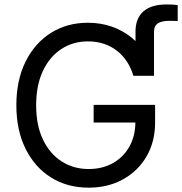

<svg xmlns="http://www.w3.org/2000/svg" viewBox="-20 -841 826 871"><path d="M594.7 -497.1V-697.8Q594.7 -757.8 630.6 -789.3Q666.5 -820.8 735.4 -820.8Q752 -820.8 764.9 -820.1Q777.8 -819.3 786.1 -817.9V-745.6Q778.3 -746.1 767.8 -746.3Q757.3 -746.6 750.5 -746.6Q712.9 -746.6 695.8 -734.9Q678.7 -723.1 678.7 -697.8V-497.1ZM382.3 10.3Q285.2 10.3 211.4 -35.9Q137.7 -82 95.9 -166.3Q54.2 -250.5 54.2 -363.3Q54.2 -477.1 95.9 -561.3Q137.7 -645.5 210.9 -691.7Q284.2 -737.8 378.4 -737.8Q436 -737.8 486.3 -720.5Q536.6 -703.1 576.4 -670.9Q616.2 -638.7 642.6 -594.5Q668.9 -550.3 678.7 -497.1H585Q574.7 -532.7 555.9 -561.3Q537.1 -589.8 510.7 -610.6Q484.4 -631.3 451.2 -642.3Q418 -653.3 378.9 -653.3Q312 -653.3 258.8 -618.9Q205.6 -584.5 174.8 -519.5Q144 -454.6 144 -363.3Q144 -272.5 174.8 -208Q205.6 -143.6 259.5 -108.9Q313.5 -74.2 382.3 -74.2Q443.8 -74.2 491.7 -100.8Q539.6 -127.4 566.9 -175.8Q594.2 -224.1 594.2 -289.1L622.1 -285.2H404.8V-365.2H683.6V-285.6Q683.6 -197.3 644.3 -130.6Q605 -64 537.1 -26.9Q469.2 10.3 382.3 10.3Z"/></svg>

Font: Inter 20pt
Style: Regular
Weight: 400
Version: Version 4.001;git-66647c0bb